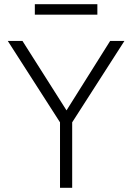

<svg xmlns="http://www.w3.org/2000/svg" viewBox="-20 -895 630 915"><path d="M266 0V-312L17 -700H87L297 -369L505 -700H573L324 -312V0ZM146 -825V-875H444V-825Z"/></svg>

Font: Geologica Thin
Style: Regular
Weight: 100
Version: Version 1.010;gftools[0.9.28]